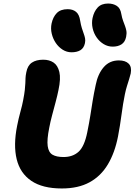

<svg xmlns="http://www.w3.org/2000/svg" viewBox="-20 -1054 762 1087"><path d="M330 13Q221 13 157.5 -30Q94 -73 74.5 -152.5Q55 -232 77 -342Q85 -383 95.5 -421Q106 -459 111 -486Q118 -522 120.5 -545Q123 -568 123.5 -583.5Q124 -599 124.5 -612.5Q125 -626 129 -645Q136 -683 160.5 -699.5Q185 -716 225 -716Q259 -716 283 -700Q307 -684 316 -646.5Q325 -609 311 -544Q305 -514 295 -476.5Q285 -439 275 -401.5Q265 -364 259 -332Q245 -263 250 -227Q255 -191 277.5 -178Q300 -165 340 -165Q392 -165 425 -195Q458 -225 474 -305Q485 -359 491.5 -400.5Q498 -442 504.5 -482.5Q511 -523 522 -574Q534 -635 567 -673.5Q600 -712 653 -712Q690 -712 708.5 -693.5Q727 -675 720 -638Q716 -622 711 -605.5Q706 -589 699.5 -569Q693 -549 687 -520Q676 -466 668 -405Q660 -344 648 -281Q630 -189 590.5 -123Q551 -57 487 -22Q423 13 330 13ZM618 -790Q591 -790 567.5 -804Q544 -818 527.5 -841.5Q511 -865 504.5 -894Q498 -923 504 -952Q512 -989 533 -1011.5Q554 -1034 592 -1034Q621 -1034 641.5 -1020.5Q662 -1007 667 -974Q671 -952 677 -936Q683 -920 688 -906.5Q693 -893 695.5 -879Q698 -865 694 -845Q688 -816 668 -803Q648 -790 618 -790ZM385 -758Q358 -758 335 -772.5Q312 -787 296 -810.5Q280 -834 273 -863Q266 -892 272 -921Q280 -958 301.5 -980Q323 -1002 363 -1002Q392 -1002 410.5 -987Q429 -972 434 -936Q438 -912 443.5 -894.5Q449 -877 454 -863.5Q459 -850 461.5 -837.5Q464 -825 461 -810Q455 -782 435.5 -770Q416 -758 385 -758Z"/></svg>

Font: Shantell Sans ExtraBold
Style: Italic
Weight: 800
Italic angle: -11°
Designer: Stephen Nixon, Anya Danilova, Shantell Martin
Foundry: Arrow Type
Version: Version 1.011;[c5ecc13dd]